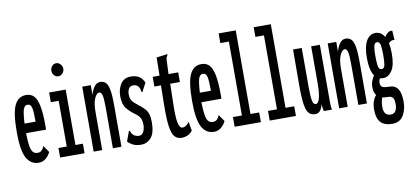

<svg xmlns="http://www.w3.org/2000/svg" viewBox="-75 -921 2900 1348"><g transform="rotate(-10 1375.0 -246.5)"><path d="M135 10Q78 10 48.5 -43.5Q19 -97 19 -227Q19 -364 45.5 -419Q72 -474 128 -474Q162 -474 183 -452.5Q204 -431 214.5 -380Q225 -329 225 -241Q225 -231 225 -224.5Q225 -218 224 -210H82Q83 -151 88.5 -118.5Q94 -86 106 -73Q118 -60 137 -60Q156 -59 167.5 -70.5Q179 -82 186 -100L219 -52Q206 -25 184.5 -7.5Q163 10 135 10ZM83 -278H162Q162 -347 156 -376Q150 -405 126 -405Q105 -405 96 -377.5Q87 -350 83 -278Z M288 0V-68H347V-394H291V-463H409V-68H462V0ZM375 -564Q358 -564 345.5 -577.5Q333 -591 333 -610Q333 -629 345 -643Q357 -657 375 -657Q392 -657 405 -643Q418 -629 418 -610Q418 -591 405 -577.5Q392 -564 375 -564Z M527 0V-463H588V-394Q599 -432 616 -453Q633 -474 656 -474Q679 -474 694.5 -460Q710 -446 717.5 -408Q725 -370 725 -295V0H664V-293Q664 -356 657.5 -379Q651 -402 637 -402Q619 -402 603.5 -368.5Q588 -335 588 -273V0Z M865 10Q829 10 806 -2Q783 -14 770 -29L793 -92L796 -101L802 -99Q805 -92 808.5 -84Q812 -76 823 -66Q840 -54 861 -54Q881 -54 892.5 -74.5Q904 -95 904 -127Q904 -150 896 -169.5Q888 -189 862 -208Q826 -233 802 -263Q778 -293 778 -350Q778 -401 802 -437.5Q826 -474 874 -474Q945 -474 969 -414L941 -361L937 -352L931 -355Q928 -363 927 -372.5Q926 -382 916 -395Q903 -410 881 -410Q858 -410 848.5 -393Q839 -376 839 -354Q839 -325 850.5 -307.5Q862 -290 893 -267Q918 -248 934 -231Q950 -214 957.5 -192Q965 -170 965 -133Q965 -57 936.5 -23.5Q908 10 865 10Z M1154 12Q1122 12 1103 -9.5Q1084 -31 1076.5 -87.5Q1069 -144 1071 -248L1073 -376H1026V-445H1075L1077 -574L1144 -583L1154 -585L1155 -578Q1150 -570 1146.5 -563Q1143 -556 1143 -539L1139 -445H1208V-376H1139L1136 -243Q1133 -141 1141.5 -99.5Q1150 -58 1171 -58Q1187 -58 1199.5 -68.5Q1212 -79 1220 -90L1231 -26Q1215 -5 1194.5 3.5Q1174 12 1154 12Z M1385 10Q1328 10 1298.5 -43.5Q1269 -97 1269 -227Q1269 -364 1295.5 -419Q1322 -474 1378 -474Q1412 -474 1433 -452.5Q1454 -431 1464.5 -380Q1475 -329 1475 -241Q1475 -231 1475 -224.5Q1475 -218 1474 -210H1332Q1333 -151 1338.5 -118.5Q1344 -86 1356 -73Q1368 -60 1387 -60Q1406 -59 1417.5 -70.5Q1429 -82 1436 -100L1469 -52Q1456 -25 1434.5 -7.5Q1413 10 1385 10ZM1333 -278H1412Q1412 -347 1406 -376Q1400 -405 1376 -405Q1355 -405 1346 -377.5Q1337 -350 1333 -278Z M1532 0V-69H1596V-596H1535V-665H1657V-69H1719V0Z M1782 0V-69H1846V-596H1785V-665H1907V-69H1969V0Z M2106 11Q2079 11 2062 -5Q2045 -21 2037 -67Q2029 -113 2029 -202L2030 -463H2092V-194Q2092 -132 2095.5 -103Q2099 -74 2106 -66Q2113 -58 2122 -58Q2139 -58 2149 -94.5Q2159 -131 2159 -201V-463H2221V-71Q2221 -53 2221.5 -35.5Q2222 -18 2226 0H2168Q2165 -13 2163 -24Q2161 -35 2161 -52Q2155 -25 2142 -7Q2129 11 2106 11Z M2277 0V-463H2338V-394Q2349 -432 2366 -453Q2383 -474 2406 -474Q2429 -474 2444.5 -460Q2460 -446 2467.5 -408Q2475 -370 2475 -295V0H2414V-293Q2414 -356 2407.5 -379Q2401 -402 2387 -402Q2369 -402 2353.5 -368.5Q2338 -335 2338 -273V0Z M2619 -155Q2606 -155 2595 -158Q2591 -150 2589 -142.5Q2587 -135 2587 -127Q2587 -107 2598.5 -98Q2610 -89 2647 -89Q2692 -89 2711.5 -58.5Q2731 -28 2731 32Q2731 89 2706 130.5Q2681 172 2626 172Q2572 172 2544.5 143.5Q2517 115 2517 52Q2517 17 2526 -7.5Q2535 -32 2549 -47Q2531 -69 2532 -110Q2532 -130 2539.5 -149Q2547 -168 2558 -186Q2530 -226 2530 -315Q2530 -395 2554 -436Q2578 -477 2619 -477Q2660 -477 2683 -437Q2695 -456 2708 -465.5Q2721 -475 2739 -472L2743 -406Q2719 -410 2701 -389Q2708 -357 2708 -315Q2708 -232 2682 -193.5Q2656 -155 2619 -155ZM2619 -219Q2637 -219 2642 -242.5Q2647 -266 2647 -315Q2647 -364 2642 -387.5Q2637 -411 2619 -411Q2601 -411 2596 -387.5Q2591 -364 2591 -315Q2591 -266 2596 -242.5Q2601 -219 2619 -219ZM2577 44Q2577 76 2590 91Q2603 106 2626 106Q2651 106 2662 87.5Q2673 69 2673 41Q2673 8 2663 -5.5Q2653 -19 2633 -19Q2621 -19 2610 -20Q2599 -21 2589 -23Q2577 2 2577 44Z"/></g></svg>

Font: Inconsolata UltraCondensed SemiBold
Style: Regular
Weight: 600
Width: 1
Monospace: yes
Designer: Raph Levien, Cyreal, Brenton Simpson
Foundry: Raph Levien, Cyreal, Google
Version: Version 3.001; ttfautohint (v1.8.2.53-6de2)